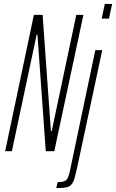

<svg xmlns="http://www.w3.org/2000/svg" viewBox="-20 -763 586 969"><path d="M6 0 151 -688H195L237 -101H241L365 -688H401L254 0H211L169 -588H165L40 0ZM493 -669 509 -743H546L530 -669ZM264 186 271 156Q293 156 304.5 151.5Q316 147 322 135Q328 123 333 99L461 -510H496L368 89Q362 116 357 134Q352 152 345 162.5Q338 173 328 178Q318 183 302.5 184.5Q287 186 264 186Z"/></svg>

Font: Saira UltraCondensed Thin
Style: Italic
Weight: 250
Width: 1
Italic angle: -12°
Designer: Hector Gatti with collaboration of the Omnibus-Type team
Foundry: Omnibus-Type
Version: Version 1.101